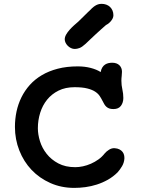

<svg xmlns="http://www.w3.org/2000/svg" viewBox="-20 -938 716 973"><path d="M55.7 0ZM55.7 -294.9Q55.7 -334.5 63.7 -372.6Q71.8 -410.6 88.6 -444.8Q105.5 -479 131.1 -507.6Q156.7 -536.1 192.1 -557.1Q227.5 -578.1 272.7 -589.8Q317.9 -601.6 374 -601.6Q409.2 -601.6 439.5 -593.8Q469.7 -585.9 490.2 -572.8Q492.7 -587.4 498.8 -596.7Q504.9 -606 512.9 -611.1Q521 -616.2 530.3 -618.2Q539.6 -620.1 548.3 -620.1Q571.8 -620.1 585 -607.4Q598.1 -594.7 598.1 -574.2Q598.1 -563.5 596.7 -552.5Q595.2 -541.5 595.2 -528.8Q595.2 -506.3 600.1 -484.9Q605 -463.4 605 -441.4Q605 -418 592.8 -401.6Q580.6 -385.3 555.2 -385.3Q542 -385.3 533.4 -388.4Q524.9 -391.6 518.8 -397.2Q512.7 -402.8 508.3 -410.4Q503.9 -418 499.5 -426.8Q493.7 -438.5 485.6 -450.9Q477.5 -463.4 462.4 -473.4Q447.3 -483.4 422.4 -489.7Q397.5 -496.1 357.9 -496.1Q311.5 -496.1 276.6 -478.8Q241.7 -461.4 218.5 -432.6Q195.3 -403.8 183.6 -366.2Q171.9 -328.6 171.9 -288.1Q171.9 -256.8 182.6 -222.2Q193.4 -187.5 216.6 -158.2Q239.7 -128.9 275.6 -109.9Q311.5 -90.8 361.3 -90.8Q379.9 -90.8 400.4 -95.2Q420.9 -99.6 440.9 -108.4Q460.9 -117.2 479 -130.1Q497.1 -143.1 510.3 -160.2Q518.6 -170.4 532.5 -179.2Q546.4 -188 561 -187Q575.7 -186 585.4 -180.9Q595.2 -175.8 601.1 -168.2Q606.9 -160.6 608.9 -151.6Q610.8 -142.6 610.4 -134.3Q608.9 -113.3 598.6 -95.9Q588.4 -78.6 576.2 -64.9Q553.7 -42.5 526.9 -27.3Q500 -12.2 471.2 -2.9Q442.4 6.3 413.1 10.3Q383.8 14.2 356.4 14.2Q290.5 14.2 235.1 -10.5Q179.7 -35.2 139.9 -77.1Q100.1 -119.1 77.9 -175.5Q55.7 -231.9 55.7 -294.9ZM358.9 -689.9Q349.1 -689.9 339.8 -694.3Q330.6 -698.7 323.5 -705.8Q316.4 -712.9 312.3 -721.4Q308.1 -730 308.1 -738.8Q308.1 -750.5 315.2 -762.9Q322.3 -775.4 332.8 -787.1Q343.3 -798.8 355.2 -809.6Q367.2 -820.3 377 -828.6L429.7 -880.4V-879.9Q438.5 -889.2 446 -896.2Q453.6 -903.3 461.2 -908.2Q468.8 -913.1 476.8 -915.8Q484.9 -918.5 495.1 -918.5Q507.3 -918.5 518.3 -914.6Q529.3 -910.6 537.4 -903.1Q545.4 -895.5 550 -884.8Q554.7 -874 554.7 -860.4Q554.7 -851.6 550.3 -843.3Q545.9 -835 539.8 -828.4Q533.7 -821.8 527.3 -817.1Q521 -812.5 517.1 -811L517.6 -811.5Q506.3 -801.8 493.2 -790Q480 -778.3 466.1 -765.4Q452.1 -752.4 438.7 -739.7Q425.3 -727.1 413.6 -715.8Q395.5 -699.2 382.8 -694.6Q370.1 -689.9 358.9 -689.9Z"/></svg>

Font: Autour One
Style: Regular
Weight: 400
Version: Version 1.007; ttfautohint (v0.92) -l 24 -r 24 -G 200 -x 7 -